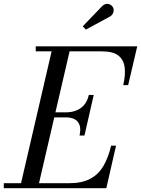

<svg xmlns="http://www.w3.org/2000/svg" viewBox="-65 -995 746 1015"><path d="M40 0 214 -750H309L135 0ZM-45 0V-26.5H300Q368.5 -26.5 412 -49.8Q455.5 -73 481.5 -117.2Q507.5 -161.5 522.5 -225H548.5L497 0ZM355.5 -278.5Q363 -312 355.8 -333.2Q348.5 -354.5 330 -364.5Q311.5 -374.5 283 -374.5H212V-401H283Q311.5 -401 336.2 -410Q361 -419 379 -439.2Q397 -459.5 404.5 -493H430.5L381.5 -278.5ZM586.5 -545Q599 -598.5 594 -638.8Q589 -679 560.8 -701.2Q532.5 -723.5 474 -723.5H124V-750H660.5L612.5 -545ZM389 -838.5 372.5 -856 475.5 -963Q483.5 -970.5 491.8 -973Q500 -975.5 507.8 -974Q515.5 -972.5 521.8 -968Q528 -963.5 531.5 -957.5Q536.5 -949.5 536 -939.8Q535.5 -930 530.8 -921.8Q526 -913.5 518 -908.5Z"/></svg>

Font: Bodoni Moda 9pt
Style: Italic
Weight: 400
Italic angle: -13°
Designer: Owen Earl
Foundry: indestructible type
Version: Version 2.005